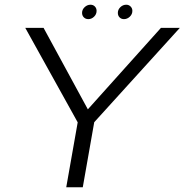

<svg xmlns="http://www.w3.org/2000/svg" viewBox="-20 -793 782 813"><path d="M260.5 0 309 -275 87 -675H164.5L352 -330L661.5 -675H741.5L379 -275.5L330.5 0ZM505 -712Q493.5 -712 486.2 -719.5Q479 -727 479 -738.5Q479 -752.5 489.8 -762.8Q500.5 -773 514.5 -773Q525.5 -773 533 -765.5Q540.5 -758 540.5 -747Q540.5 -732.5 529.5 -722.2Q518.5 -712 505 -712ZM354 -712Q342.5 -712 335 -719.5Q327.5 -727 327.5 -738.5Q327.5 -752.5 338.5 -762.8Q349.5 -773 363 -773Q374.5 -773 381.8 -765.5Q389 -758 389 -747Q389 -732.5 378.2 -722.2Q367.5 -712 354 -712Z"/></svg>

Font: Anybody ExtraExpanded Light
Style: Italic
Weight: 300
Width: 8
Italic angle: -10°
Designer: Tyler Finck
Foundry: Etcetera Type Company
Version: Version 1.010; ttfautohint (v1.8.3) -l 8 -r 50 -G 200 -x 14 